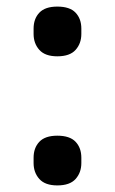

<svg xmlns="http://www.w3.org/2000/svg" viewBox="-20 -551 348 583"><path d="M154 12Q117 12 99.5 -7.5Q82 -27 82 -56V-72Q82 -102 99.5 -120.5Q117 -139 154 -139Q192 -139 209.5 -120.5Q227 -102 227 -72V-56Q227 -27 209.5 -7.5Q192 12 154 12ZM154 -380Q117 -380 99.5 -399.5Q82 -419 82 -448V-464Q82 -494 99.5 -512.5Q117 -531 154 -531Q192 -531 209.5 -512.5Q227 -494 227 -464V-448Q227 -419 209.5 -399.5Q192 -380 154 -380Z"/></svg>

Font: IBM Plex Sans Medium
Style: Regular
Weight: 500
Designer: Mike Abbink, Paul van der Laan, Pieter van Rosmalen
Foundry: Bold Monday
Version: Version 3.201